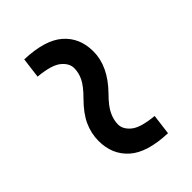

<svg xmlns="http://www.w3.org/2000/svg" viewBox="-11 -625 559 559"><g transform="rotate(45 268.5 -345.0)"><path d="M289 -376Q315 -350 334.5 -341Q354 -332 372 -332Q392 -332 408.5 -352Q425 -372 430 -425L493 -417Q490 -334 456 -296Q422 -258 366 -258Q335 -258 306.5 -271Q278 -284 248 -314Q222 -340 203.5 -349Q185 -358 166 -358Q146 -358 129.5 -338Q113 -318 108 -265L45 -273Q48 -356 81.5 -394Q115 -432 171 -432Q232 -432 289 -376Z"/></g></svg>

Font: Source Serif Pro Semibold
Style: Regular
Weight: 600
Designer: Frank Grießhammer
Foundry: Adobe Systems Incorporated
Version: Version 3.000;hotconv 1.0.109;makeotfexe 2.5.65596